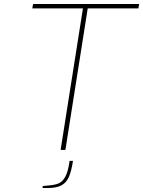

<svg xmlns="http://www.w3.org/2000/svg" viewBox="-20 -752 718 963"><path d="M396 -710H142L146 -732H678L674 -710H420L308 0H284ZM195 181 227 178Q259 175 277 166.5Q295 158 308.5 132.5Q322 107 329 55H346Q338 108 325 136.5Q312 165 287.5 178Q263 191 220 191H193Z"/></svg>

Font: Exo Thin
Style: Italic
Weight: 250
Italic angle: -9°
Designer: Natanael Gama
Foundry: Natanael Gama
Version: Version 1.500; ttfautohint (v1.6)